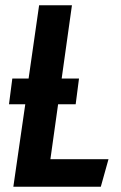

<svg xmlns="http://www.w3.org/2000/svg" viewBox="-20 -711 459 731"><path d="M171.9 -105H393.1L363.8 0H30.8L76.2 -314H14.2L26.9 -412.1H88.9L128.9 -690.9H253.9L214.8 -412.1H280.8L268.1 -314H201.2Z"/></svg>

Font: Fira Sans Compressed Medium
Style: Italic
Weight: 500
Width: 3
Italic angle: -8°
Designer: Carrois Corporate & Edenspiekermann AG
Foundry: Carrois Corporate GbR & Edenspiekermann AG
Version: Version 4.203;PS 004.203;hotconv 1.0.88;makeotf.lib2.5.64775